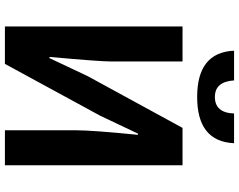

<svg xmlns="http://www.w3.org/2000/svg" viewBox="-118 -878 996 801"><g transform="rotate(90 380.5 -478.0)"><path d="M91 0V-741H237V-445Q237 -395 218 -186H223L298 -345L514 -741H670V0H524V-297Q524 -365 543 -555H538L463 -397L247 0ZM192 -956H316Q321 -876 385 -876Q451 -876 454 -956H578Q571 -802 385 -802Q199 -802 192 -956Z"/></g></svg>

Font: Swei Fan Sans CJK TC
Style: Bold
Weight: 700
Version: Version 2.130